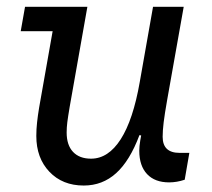

<svg xmlns="http://www.w3.org/2000/svg" viewBox="-20 -544 640 579"><path d="M232.5 15.5Q168.5 15.5 129 -26Q89.5 -67.5 89.5 -134Q89.5 -154.5 91.8 -175Q94 -195.5 98 -219.5L143 -474L157.5 -450H42.5L55.5 -523.5H243.5L190 -221Q185 -191.5 183 -175.5Q181 -159.5 181 -144.5Q181 -106.5 200.2 -86Q219.5 -65.5 254.5 -65.5Q306.5 -65.5 344 -124Q381.5 -182.5 401.5 -297L441.5 -523.5H534L484 -242Q476.5 -199.5 473.5 -174.8Q470.5 -150 470.5 -131.5Q470.5 -83 521.5 -83H551L537 -2Q513 6 490 6Q447 6 423.5 -19Q400 -44 400 -89.5Q400 -102.5 403 -120.8Q406 -139 413 -170.5L438 -129.5L400.5 -136.5Q371.5 -59 330.2 -21.8Q289 15.5 232.5 15.5Z"/></svg>

Font: Google Sans Code
Style: Italic
Weight: 400
Italic angle: -10°
Monospace: yes
Designer: Google Sans Code Authors
Foundry: Google LLC
Version: Version 6.000